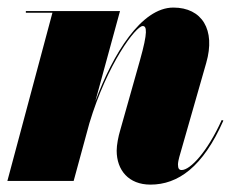

<svg xmlns="http://www.w3.org/2000/svg" viewBox="-20 -490 625 520"><path d="M122 -455.5 0 0H179.5L222 -156C271 -319 348.5 -419.5 366.5 -419.5C377.5 -419.5 381 -404.5 359 -326.5L305.5 -137C300.5 -120.5 296 -97.5 296 -82C296 -29 328.5 10 387.5 10C462 10 529.5 -37.5 585 -163.5L580.5 -165C542 -79.5 495.5 -29.5 472 -29.5C465.5 -29.5 462 -33 462 -44.5C462 -49.5 464 -59.5 465.5 -64.5L538.5 -319.5C564.5 -409.5 527 -469.5 449.5 -469.5C362.5 -469.5 286 -344 238 -215L305 -460H50V-455.5Z"/></svg>

Font: Bodoni* 36pt Fatface
Style: Italic
Weight: 900
Italic angle: -13°
Version: Version 2.3